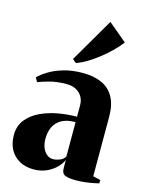

<svg xmlns="http://www.w3.org/2000/svg" viewBox="-121 -873 731 958"><g transform="rotate(15 244.5 -394.0)"><path d="M147 11Q105 11 73.8 -6.5Q42.5 -24 25.5 -55.5Q8.5 -87 8.5 -129.5Q8.5 -177 34.8 -209.8Q61 -242.5 103.2 -262.2Q145.5 -282 194.5 -290.5Q243.5 -299 289.5 -299V-358.5Q289.5 -382 278.8 -401.2Q268 -420.5 247.5 -431.8Q227 -443 197 -443Q149 -443 111.2 -432.8Q73.5 -422.5 52 -414L40 -436Q57 -453 87.5 -472Q118 -491 161.8 -504.2Q205.5 -517.5 262 -517.5Q318 -517.5 358.8 -499.5Q399.5 -481.5 422 -442.2Q444.5 -403 444.5 -339.5V-33L483 -24V-6.5Q472.5 -4 453.8 -0.2Q435 3.5 411.8 6.2Q388.5 9 364 9Q330.5 9 311 1.8Q291.5 -5.5 291.5 -34.5V-77Q283.5 -56.5 263.5 -36.2Q243.5 -16 214 -2.5Q184.5 11 147 11ZM228 -63.5Q243.5 -63.5 261.8 -70.5Q280 -77.5 289.5 -93V-271Q245.5 -271 218.2 -255.8Q191 -240.5 178.2 -213.8Q165.5 -187 165.5 -152Q165.5 -126.5 173.5 -106.5Q181.5 -86.5 195.8 -75Q210 -63.5 228 -63.5ZM214 -556.5 195.5 -572 328 -799 424 -718.5Q405.5 -694 380.5 -669.5Q355.5 -645 327.2 -622.8Q299 -600.5 270.5 -583.2Q242 -566 215 -556.5Z"/></g></svg>

Font: Merriweather 144pt ExtraBold
Style: Regular
Weight: 800
Version: Version 2.100